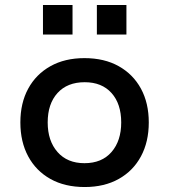

<svg xmlns="http://www.w3.org/2000/svg" viewBox="-20 -744 681 773"><path d="M321 9Q241 9 183 -23.5Q125 -56 93.5 -114.5Q62 -173 62 -251Q62 -329 93.5 -387Q125 -445 183 -477.5Q241 -510 320 -510Q400 -510 458 -477.5Q516 -445 547.5 -387Q579 -329 579 -251Q579 -173 547.5 -114.5Q516 -56 458 -23.5Q400 9 321 9ZM320 -87Q390 -87 429 -132Q468 -177 468 -251Q468 -326 429 -369.5Q390 -413 321 -413Q251 -413 211.5 -369.5Q172 -326 172 -251Q172 -177 211.5 -132Q251 -87 320 -87ZM370 -605V-724H489V-605ZM153 -605V-724H272V-605Z"/></svg>

Font: Nunito Sans 6pt SemiBold
Style: Regular
Weight: 600
Version: Version 3.101;gftools[0.9.27]